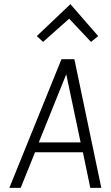

<svg xmlns="http://www.w3.org/2000/svg" viewBox="-20 -903 532 923"><path d="M25 0 275.5 -618.5H337.5L467 0H414L378.5 -171H148.5L79.5 0ZM166.5 -218.5H367.5L298.5 -546ZM187 -701.5 157 -729.5 318.5 -883 452 -729.5 417.5 -701.5 312.5 -813Z"/></svg>

Font: Karla Light
Style: Italic
Weight: 300
Italic angle: -8°
Designer: Jonathan Pinhorn
Version: Version 2.004;gftools[0.9.33]